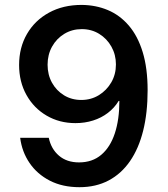

<svg xmlns="http://www.w3.org/2000/svg" viewBox="-20 -759 690 790"><path d="M315.9 -738.8Q374.5 -738.3 423.8 -717.5Q473.1 -696.8 510 -653.8Q546.9 -610.8 567.1 -544.7Q587.4 -478.5 587.4 -387.7Q587.4 -294.9 569.1 -221.4Q550.8 -147.9 514.9 -95.9Q479 -43.9 426.8 -16.4Q374.5 11.2 307.1 11.2Q237.3 11.2 185.1 -15.6Q132.8 -42.5 101.6 -88.4Q70.3 -134.3 63 -191.9H180.7Q190.4 -146 222.7 -118.4Q254.9 -90.8 305.2 -90.8Q359.9 -90.8 396.7 -122.1Q433.6 -153.3 452.4 -210.2Q471.2 -267.1 471.2 -343.8H468.3Q450.7 -314.9 423.8 -294.4Q397 -273.9 363 -263.2Q329.1 -252.4 290.5 -252.4Q224.6 -252.4 171.9 -283.2Q119.1 -314 88.9 -368.2Q58.6 -422.4 58.6 -491.7Q58.6 -563.5 91.1 -619.4Q123.5 -675.3 181.6 -707Q239.7 -738.8 315.9 -738.8ZM316.4 -639.2Q276.9 -639.2 244.9 -619.9Q212.9 -600.6 194.3 -567.4Q175.8 -534.2 175.8 -492.7Q175.8 -451.7 193.8 -418.9Q211.9 -386.2 243.4 -366.9Q274.9 -347.7 314.5 -347.7Q354.5 -347.7 386.7 -367.4Q418.9 -387.2 438 -420.2Q457 -453.1 457 -493.7Q457 -533.7 438.5 -566.9Q419.9 -600.1 388.2 -619.6Q356.4 -639.2 316.4 -639.2Z"/></svg>

Font: Inter Cardless Tabular Medium
Style: Regular
Weight: 500
Designer: Rasmus Andersson
Foundry: rsms
Version: Version 4.000;git-4fc901f